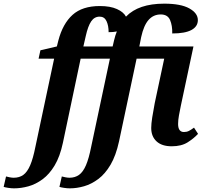

<svg xmlns="http://www.w3.org/2000/svg" viewBox="-153 -790 1118 1050"><path d="M-76 240Q-90 240 -107 237.5Q-124 235 -133 232L-120 175Q-113 177 -100.5 179.5Q-88 182 -78 182Q-47 182 -25.5 166.5Q-4 151 12 114Q28 77 41 11L143 -469H58L68 -515L158 -536L166 -568Q190 -660 243.5 -708.5Q297 -757 393 -757Q450 -757 486.5 -740.5Q523 -724 536 -699Q604 -770 745 -770Q836 -770 882.5 -744Q929 -718 929 -680Q929 -645 894 -626Q859 -607 789 -607Q790 -650 777 -680.5Q764 -711 726 -711Q686 -711 659.5 -681Q633 -651 619 -587L609 -536H905L836 -212Q830 -183 825.5 -158Q821 -133 821 -112Q821 -68 853 -68Q868 -68 880 -74Q892 -80 908 -92L930 -58Q907 -33 873 -11.5Q839 10 786 10Q732 10 703 -17Q674 -44 674 -90Q674 -113 679.5 -148Q685 -183 693 -225L745 -469H594L498 -17Q481 61 451.5 111Q422 161 384.5 189Q347 217 307 228.5Q267 240 229 240Q215 240 198 237.5Q181 235 172 232L185 175Q192 177 204.5 179.5Q217 182 227 182Q257 182 279 166.5Q301 151 317 114Q333 77 346 11L448 -469H288L191 -9Q175 66 146 114.5Q117 163 79.5 190.5Q42 218 2 229Q-38 240 -76 240ZM303 -536H463L471 -570Q477 -596 486 -618Q467 -614 441 -614Q441 -650 429.5 -674.5Q418 -699 392 -699Q363 -699 345.5 -673Q328 -647 316 -593Z"/></svg>

Font: Noto Serif SemiCondensed
Style: Bold Italic
Weight: 700
Width: 4
Italic angle: -12°
Designer: Monotype Design Team
Foundry: Monotype Imaging Inc.
Version: Version 2.014